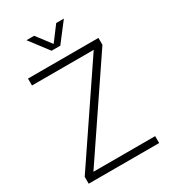

<svg xmlns="http://www.w3.org/2000/svg" viewBox="-214 -1002 982 1107"><g transform="rotate(-30 276.5 -448.0)"><path d="M145 -896 240 -771H298L394 -896H343L270 -799L196 -896ZM42 0H511V-46H100L511 -654V-700H42V-654H453L42 -46Z"/></g></svg>

Font: Arthouse Owned Light
Style: Regular
Weight: 300
Designer: Jeremy Tribby
Foundry: Tribby Type
Version: Version 1.000;PS 001.000;hotconv 1.0.88;makeotf.lib2.5.64775